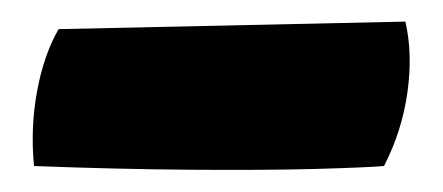

<svg xmlns="http://www.w3.org/2000/svg" viewBox="-20 -805 406 176"><path d="M11.2 -652.8Q7.8 -687.5 13.9 -720.9Q20 -754.4 33.7 -778.3L351.6 -785.2Q358.4 -755.9 353.5 -720.5Q348.6 -685.1 332 -652.8Q314.9 -651.4 268.1 -650.1Q221.2 -648.9 154.5 -649.4Q87.9 -649.9 11.2 -652.8Z"/></svg>

Font: Fruktur
Style: Regular
Weight: 400
Designer: Viktoriya Grabowska, Eben Sorkin
Foundry: Viktoriya Grabowska
Version: Version 1.008; ttfautohint (v1.8.4.7-5d5b)